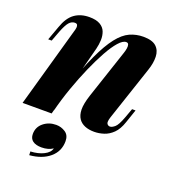

<svg xmlns="http://www.w3.org/2000/svg" viewBox="-139 -639 890 987"><g transform="rotate(20 305.5 -145.5)"><path d="M168 0H9L131 -433Q136 -448 137 -458Q138 -468 134.5 -473.5Q131 -479 121 -479Q104 -479 90.5 -464Q77 -449 61 -408L40 -352H21L49 -429Q68 -484 101 -508Q134 -532 182 -532Q219 -532 240.5 -519.5Q262 -507 270 -486Q278 -465 277 -440.5Q276 -416 270 -392ZM196 -156Q236 -272 270 -345Q304 -418 336.5 -459.5Q369 -501 403.5 -516.5Q438 -532 477 -532Q526 -532 548 -511.5Q570 -491 571 -456.5Q572 -422 558 -381L459 -85Q450 -57 456 -48Q462 -39 472 -39Q483 -39 498 -51.5Q513 -64 530 -110L549 -162H568L543 -89Q529 -47 506.5 -25Q484 -3 457.5 5.5Q431 14 405 14Q375 14 353.5 5Q332 -4 320 -21Q306 -41 305.5 -72Q305 -103 321 -152L409 -416Q415 -433 417 -446.5Q419 -460 416 -468Q413 -476 403 -476Q385 -476 362 -450Q339 -424 314 -379Q289 -334 263 -275Q237 -216 213.5 -149.5Q190 -83 173 -16ZM211 47Q238 47 261 62Q284 77 284 110Q284 165 243 200Q202 235 133 241L132 221Q174 219 204 204Q234 189 240 165Q228 173 212.5 177.5Q197 182 178 182Q147 182 130 169.5Q113 157 113 132Q113 94 142 70.5Q171 47 211 47Z"/></g></svg>

Font: Playfair Display ExtraBold
Style: Italic
Weight: 800
Italic angle: -14°
Designer: Claus Eggers Sørensen
Foundry: Claus Eggers Sørensen
Version: Version 1.203